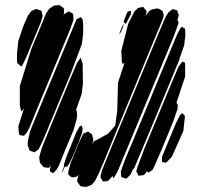

<svg xmlns="http://www.w3.org/2000/svg" viewBox="-20 -725 786 755"><path d="M251 -598 118 -278 98 -228 86 -204 74 -191 62 -193 56 -195 54 -203 52 -228 74 -297 64 -287 62 -292 58 -311V-387L103 -532L141 -623L161 -672L173 -690L185 -698L192 -703L203 -704L213 -705L222 -699L231 -693L232 -674L228 -664L231 -669L250 -680L260 -675L267 -671L268 -665L269 -649L265 -635ZM620 -681 624 -663 620 -650 607 -618 574 -539 436 -205 384 -79 367 -40 354 -14 340 2 327 7 319 10 308 9 296 7 290 -2 283 -12 285 -23 290 -39 289 -37 283 -31 267 -27 258 -30 248 -40 249 -51 257 -82 291 -166 303 -190 308 -200 316 -203 326 -208 333 -203 342 -197 343 -192 347 -176 345 -166 343 -158 349 -169 405 -199 433 -231 441 -289 444 -400 469 -476 470 -477 461 -474 459 -485 457 -525 484 -631 508 -679 523 -694 534 -696 543 -698 550 -689 556 -682 555 -671 552 -661 565 -680 577 -688 598 -692 608 -689ZM140 -636 85 -504 70 -472 64 -463 56 -470 48 -477 47 -488V-515L52 -564L72 -623L90 -664L103 -681L115 -687L123 -690L133 -686L143 -683L145 -672L148 -662ZM665 -586 485 -153 443 -52 430 -29 425 -24 423 -32 424 -36 422 -32 410 -19 404 -13 393 -12 385 -11 381 -18 375 -28 376 -36 381 -55 430 -175 592 -566 618 -628 633 -662 643 -677 652 -684 659 -689 668 -687 677 -684 679 -676 683 -666 681 -658 677 -643 680 -645 682 -634ZM475 -631 466 -638 468 -646 478 -671 482 -679 490 -682 495 -681V-670ZM307 -592 302 -552 258 -435 171 -226 147 -169 132 -138H131V-137L129 -136L116 -126L105 -130L97 -132L94 -140L89 -153V-167L98 -208L120 -262L248 -570L278 -642L281 -649L298 -658L305 -648L307 -632ZM459 -607 453 -595 450 -590 451 -598 461 -622 467 -632 464 -620ZM683 -485 563 -195 523 -100 507 -62 503 -60 493 -38 476 -22 465 -26 457 -29 456 -37 455 -51 461 -68 476 -108 504 -174 644 -512 678 -593 689 -613 694 -620 699 -617 707 -613 708 -608 709 -587 704 -546 686 -495H687ZM269 -213 233 -127 212 -75 203 -59 195 -50 189 -44 184 -47 176 -51 177 -63 180 -72 171 -65 162 -66 151 -68 146 -74 137 -85 134 -106 144 -142 170 -206 254 -410 283 -478 297 -498 299 -493 305 -474 306 -395 301 -355 278 -290 282 -291V-285L283 -271L281 -255ZM662 -250 627 -164 604 -110 586 -69 580 -57 563 -46 557 -52 552 -43 544 -36 533 -35 524 -34 521 -42 516 -51 519 -64 548 -141 655 -399 682 -463 697 -483 707 -479 708 -467V-424L674 -321L679 -312L678 -296ZM701 -210 656 -109 638 -90 632 -85 617 -88V-94V-108L622 -120L635 -152L673 -243L689 -274L697 -280L707 -269L706 -256ZM289 -165 269 -116 254 -85 245 -71 237 -69 235 -70 227 -52 221 -44 224 -51 232 -71H231L232 -80L243 -113L281 -207L294 -229L301 -231L305 -221L303 -203Z"/></svg>

Font: Rubik Marker Hatch
Style: Regular
Weight: 400
Designer: Hubert and Fischer, NaN
Foundry: Hubert & Fischer, NaN
Version: Version 2.200